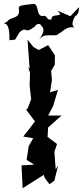

<svg xmlns="http://www.w3.org/2000/svg" viewBox="-69 -957 438 1017"><path d="M219 0 239 -81 226 -60 219 -153 233 -194C216 -207 200 -220 183 -232L186 -282L257 -345H186L212 -394L238 -481L196 -468L206 -533L202 -581L221 -614L222 -664L186 -718L136 -692L108 -708L77 -747L80 -700L88 -593L80 -601L90 -572L88 -503L96 -431L77 -381L69 -377L116 -314C96 -287 76 -260 54 -234L107 -225L83 -183L72 -110L112 -85L45 -81L51 40L163 -31L167 -16L193 19ZM154 -872C121 -876 139 -931 110 -937C31 -926 27 -930 32 -902C34 -850 -22 -874 -36 -833C14 -853 -29 -848 -49 -832C-22 -835 -18 -787 -19 -744L11 -747L35 -787C78 -823 54 -769 118 -818C111 -819 140 -842 148 -823C169 -802 164 -787 138 -746C165 -787 208 -760 239 -775C216 -800 242 -768 224 -767C279 -799 281 -817 325 -812C303 -826 323 -864 333 -876C297 -866 352 -857 349 -919L304 -871L234 -901C281 -858 199 -893 204 -854C172 -847 187 -880 154 -872Z"/></svg>

Font: Asimov Aggro
Style: Condensed
Weight: 500
Designer: Google
Version: Version 2.000980; 2014